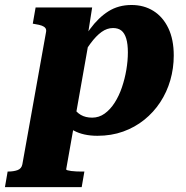

<svg xmlns="http://www.w3.org/2000/svg" viewBox="-89 -542 760 785"><path d="M-68.8 223 -57.8 159.4H-56.8Q-33.6 159.4 -17.3 153.5Q-1 147.6 2.4 129.8L99 -409.6Q101.4 -420.4 96.9 -426.8Q92.4 -433.2 82.2 -437Q72 -440.8 56 -443.2L45 -445.2L56.6 -511.6H287.8L265.8 -371.4L278.6 -397.6L181.6 150.2Q181.6 152.6 187.3 154.3Q193 156 202.6 157.2Q212.2 158.4 223.3 158.9Q234.4 159.4 243.2 159.4H256L245 223ZM117.8 -135.2 197.6 -151Q200.2 -123.8 211.2 -103.6Q222.2 -83.4 241.5 -72.2Q260.8 -61 287.8 -61Q315.8 -61 338.9 -77.6Q362 -94.2 379.9 -122.3Q397.8 -150.4 409.6 -185.2Q421.4 -220 427.6 -256.8Q433.8 -293.6 433.8 -327.4Q433.8 -362 427.1 -384.3Q420.4 -406.6 407.3 -417Q394.2 -427.4 373 -427.4Q348.6 -427.4 326.2 -411.3Q303.8 -395.2 281 -364.3Q258.2 -333.4 232.6 -288L210 -312.2Q244.4 -376 278.9 -423Q313.4 -470 354.3 -495.8Q395.2 -521.6 448.8 -521.6Q499.4 -521.6 538.2 -497.4Q577 -473.2 599.2 -427Q621.4 -380.8 621.4 -315Q621.4 -263 607.4 -214.3Q593.4 -165.6 566.3 -124.3Q539.2 -83 500.9 -52.2Q462.6 -21.4 414.5 -4.1Q366.4 13.2 309.4 13.2Q251.8 13.2 212.3 -8.3Q172.8 -29.8 150 -63.7Q127.2 -97.6 117.8 -135.2Z"/></svg>

Font: Roboto Serif 20pt
Style: Italic
Weight: 400
Italic angle: -10°
Designer: Greg Gazdowicz
Foundry: Commercial Type
Version: Version 1.008